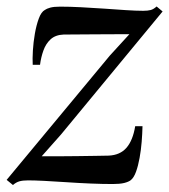

<svg xmlns="http://www.w3.org/2000/svg" viewBox="-32 -544 510 578"><path d="M357.5 -441Q345.5 -441 325 -441Q304.5 -441 280 -440.8Q255.5 -440.5 231.5 -440.5Q207.5 -440.5 188.2 -440.2Q169 -440 159.5 -440Q135 -439 120.5 -425.8Q106 -412.5 98.8 -392.2Q91.5 -372 88.5 -349H66.5Q65.5 -367 67 -392Q68.5 -417 73 -442.8Q77.5 -468.5 84.8 -488.2Q92 -508 103 -514Q108.5 -518 119.2 -521Q130 -524 149 -524Q178 -524 212.5 -522.2Q247 -520.5 281.8 -518Q316.5 -515.5 347.2 -513.5Q378 -511.5 399 -511.5Q413 -511.5 421.5 -513.8Q430 -516 439.5 -524.5L457.5 -509.5L152 -139.5L93.5 -73.5Q112.5 -73.5 141 -73.5Q169.5 -73.5 200 -74Q230.5 -74.5 256.2 -74.8Q282 -75 295 -75.5Q329.5 -77 348.8 -99.2Q368 -121.5 375 -164H397Q396.5 -142 394.5 -117Q392.5 -92 388.2 -68.5Q384 -45 377.5 -27Q371 -9 361.5 -1.5Q355 3.5 342 6.8Q329 10 307.5 10Q277 10 240.5 8.5Q204 7 167.8 4.5Q131.5 2 101.2 0.5Q71 -1 52.5 -1Q36 -1 26 2Q16 5 7 13L-12 -2.5L298.5 -376.5Z"/></svg>

Font: Merriweather 120pt
Style: Italic
Weight: 400
Italic angle: -7.8°
Version: Version 2.101